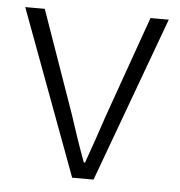

<svg xmlns="http://www.w3.org/2000/svg" viewBox="-44 -575 577 617"><g transform="rotate(5 244.5 -266.5)"><path d="M211 0H280L476 -533H417L301 -206C284 -154 265 -100 248 -52H244C226 -100 208 -154 191 -206L76 -533H13Z"/></g></svg>

Font: Source Han Sans SC Light
Style: Regular
Weight: 300
Designer: Ryoko NISHIZUKA (kana & ideographs); Paul D. Hunt (Latin, Greek & Cyrillic); Wenlong ZHANG (bopomofo); Sandoll Communica
Foundry: Adobe Systems Incorporated
Version: Version 1.004;PS 1.004;hotconv 1.0.82;makeotf.lib2.5.63406